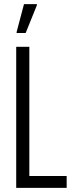

<svg xmlns="http://www.w3.org/2000/svg" viewBox="-20 -916 351 936"><path d="M59 0V-688H123V-58H305V0ZM61 -755V-760L97 -896H160V-891L105 -755Z"/></svg>

Font: Saira ExtraCondensed
Style: Regular
Weight: 400
Width: 2
Designer: Hector Gatti with collaboration of the Omnibus-Type team
Foundry: Omnibus-Type
Version: Version 1.101